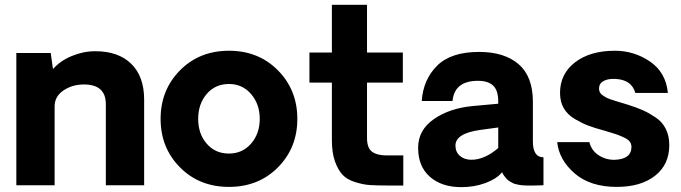

<svg xmlns="http://www.w3.org/2000/svg" viewBox="-20 -770 2832 798"><path d="M376 -557.1Q472.2 -557.1 525.6 -504.6Q579.1 -452.1 579.1 -356V0H419.9V-336.9Q419.9 -418.9 329.1 -418.9Q280.3 -418.9 243.7 -394Q207 -369.1 207 -328.1V0H47.9V-549.8H190.9L200.2 -482.9Q230 -517.1 278.1 -537.1Q326.2 -557.1 376 -557.1Z M1135.3 -74.5Q1054.7 6.8 931.6 6.8Q808.6 6.8 728 -74.5Q647.5 -155.8 647.5 -275.9Q647.5 -396 728 -477.5Q808.6 -559.1 931.6 -559.1Q1054.7 -559.1 1135.3 -477.5Q1215.8 -396 1215.8 -275.9Q1215.8 -155.8 1135.3 -74.5ZM931.6 -131.8Q987.8 -131.8 1023.7 -173.3Q1059.6 -214.8 1059.6 -275.9Q1059.6 -336.9 1023.7 -378.9Q987.8 -420.9 931.6 -420.9Q874.5 -420.9 839.1 -379.4Q803.7 -337.9 803.7 -275.9Q803.7 -213.9 839.1 -172.9Q874.5 -131.8 931.6 -131.8Z M1587.4 1Q1543.5 1 1515.9 -1Q1488.3 -2.9 1455.3 -13.4Q1422.4 -23.9 1403.8 -43.5Q1385.3 -63 1372.3 -98.9Q1359.4 -134.8 1359.4 -187V-426.8H1266.1V-551.8H1359.4V-750H1505.4V-551.8H1654.3V-426.8H1505.4V-196.8Q1505.4 -154.8 1526.4 -139.4Q1547.4 -124 1587.4 -124H1656.2V1Z M1897 7.8Q1815.9 7.8 1766.8 -35.2Q1717.8 -78.1 1717.8 -155.8Q1717.8 -229 1782.5 -274.4Q1847.2 -319.8 1942.9 -329.1L2050.8 -338.9V-348.1Q2050.8 -394 2029.8 -414.1Q2008.8 -434.1 1966.8 -434.1Q1868.7 -434.1 1860.8 -350.1H1732.9Q1738.8 -439 1796.4 -496.6Q1854 -554.2 1971.2 -554.2Q2076.2 -554.2 2135.5 -503.2Q2194.8 -452.1 2194.8 -347.2V-182.1Q2194.8 -116.2 2238.8 -116.2V0Q2233.9 0 2220.5 0.5Q2207 1 2199.2 1Q2198.2 1 2185.5 1Q2172.9 1 2169.9 1Q2167 1 2156 0.5Q2145 0 2141.1 -1Q2137.2 -2 2127.2 -3.9Q2117.2 -5.9 2112.5 -8.5Q2107.9 -11.2 2099.9 -15.6Q2091.8 -20 2086.9 -25.4Q2082 -30.8 2076.4 -37.8Q2070.8 -44.9 2066.9 -54.2Q2043.9 -26.4 1997.6 -9.3Q1951.2 7.8 1897 7.8ZM1939 -106Q1994.1 -106 2050.8 -154.8V-240.2L1976.1 -230Q1873 -215.8 1873 -165Q1873 -138.2 1891.6 -122.1Q1910.2 -106 1939 -106Z M2543.5 6.8Q2433.6 6.8 2368.7 -49.1Q2303.7 -105 2295.9 -179.2H2429.7Q2438.5 -143.1 2470 -123.5Q2501.5 -104 2538.6 -106Q2604.5 -109.9 2604.5 -159.2Q2604.5 -172.4 2596.7 -182.1Q2588.9 -191.9 2569.8 -200.4Q2550.8 -209 2536.6 -213.4Q2522.5 -217.8 2491.7 -227.1Q2450.7 -238.3 2425.8 -247.6Q2400.9 -256.8 2369.9 -274.9Q2338.9 -293 2323.2 -320.1Q2307.6 -347.2 2307.6 -383.8Q2307.6 -462.9 2370.1 -511Q2432.6 -559.1 2535.6 -559.1Q2615.7 -559.1 2681.6 -514.2Q2747.6 -469.2 2755.9 -383.8H2620.6Q2605.5 -438 2539.6 -441.9Q2507.3 -443.8 2488.5 -433.3Q2469.7 -422.9 2469.7 -401.9Q2469.7 -394 2472.7 -387.5Q2475.6 -380.9 2482.7 -375.5Q2489.7 -370.1 2496.1 -366.5Q2502.4 -362.8 2515.6 -357.9Q2528.8 -353 2537.4 -350.6Q2545.9 -348.1 2562.7 -343Q2579.6 -337.9 2588.9 -335Q2627 -322.8 2651.9 -311.8Q2676.8 -300.8 2704.8 -282Q2732.9 -263.2 2747.3 -234.1Q2761.7 -205.1 2761.7 -167Q2761.7 -85.9 2702.6 -39.6Q2643.6 6.8 2543.5 6.8Z"/></svg>

Font: Oakes Grotesk
Style: Bold
Weight: 700
Designer: Samuel Oakes
Foundry: Samuel Oakes
Version: Version 1.0 | wf-rip DC20170320